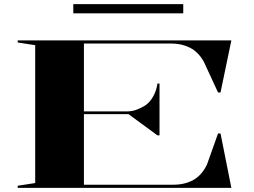

<svg xmlns="http://www.w3.org/2000/svg" viewBox="-20 -902 1218 922"><path d="M65 0V-10L149 -23V-685L65 -698V-708H1091L1039 -458H1027L959 -605Q933 -652 893 -672.5Q853 -693 803 -693H383V-367H589Q615 -367 638 -376Q661 -385 678 -396Q701 -412 716.5 -440.5Q732 -469 736 -501H746V-252H736L597 -354H383V-15H812Q867 -15 908 -37.5Q949 -60 974 -112L1027 -261H1039L1091 0ZM332 -838V-882H860V-838Z"/></svg>

Font: Kalnia Expanded
Style: Regular
Weight: 400
Width: 7
Designer: Frida Medrano
Foundry: Frida Medrano
Version: Version 1.105